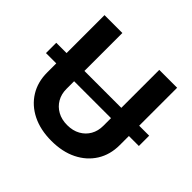

<svg xmlns="http://www.w3.org/2000/svg" viewBox="-190 -919 1121 1121"><g transform="rotate(45 370.5 -358.5)"><path d="M753.9 -414.1V-329.1H-13.2V-414.1ZM371.6 11.2Q280.8 11.2 213.4 -22.2Q146 -55.7 108.9 -115.5Q71.8 -175.3 71.8 -253.9V-727.5H219.2V-266.1Q219.2 -223.1 238.3 -190.2Q257.3 -157.2 291.5 -138.2Q325.7 -119.1 371.6 -119.1Q418 -119.1 452.1 -138.2Q486.3 -157.2 505.1 -190.2Q523.9 -223.1 523.9 -266.1V-727.5H671.4V-253.9Q671.4 -174.8 634 -115.2Q596.7 -55.7 529.5 -22.2Q462.4 11.2 371.6 11.2Z"/></g></svg>

Font: Inter 28pt
Style: Bold
Weight: 700
Designer: Rasmus Andersson
Foundry: rsms
Version: Version 4.001;git-66647c0bb